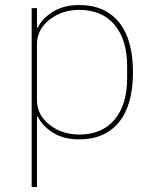

<svg xmlns="http://www.w3.org/2000/svg" viewBox="-20 -538 605 758"><path d="M105 200.2V-505.9H126V-428.2H128.9Q146.5 -465.3 189 -491.7Q231.4 -518.1 293 -518.1Q394 -518.1 449.5 -450.4Q504.9 -382.8 504.9 -252.9Q504.9 -123 449.5 -55.4Q394 12.2 293 12.2Q231.4 12.2 189.2 -14.2Q147 -40.5 128.9 -78.1H126V200.2ZM293 -6.8Q382.8 -6.8 432.4 -65.9Q481.9 -125 481.9 -229V-276.9Q481.9 -380.9 432.4 -439.9Q382.8 -499 293 -499Q225.1 -499 175.5 -460.4Q126 -421.9 126 -362.8V-143.1Q126 -84 175.5 -45.4Q225.1 -6.8 293 -6.8Z"/></svg>

Font: Anuphan Thin
Style: Regular
Weight: 250
Designer: Mike Abbink, Paul van der Laan, Pieter van Rosmalen, Mint Tantisuwanna
Foundry: Bold Monday; Cadson Demak
Version: Version 3.002;hotconv 1.0.109;makeotfexe 2.5.65596